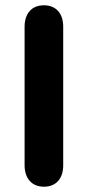

<svg xmlns="http://www.w3.org/2000/svg" viewBox="-20 -698 332 726"><path d="M146 8C194 8 219 -25 219 -73V-597C219 -646 193 -678 146 -678C99 -678 73 -646 73 -597V-73C73 -25 99 8 146 8Z"/></svg>

Font: SN Pro
Style: Bold
Weight: 700
Designer: Tobias Whetton
Foundry: Supernotes
Version: Version 1.003;Glyphs 3.3 (3324)